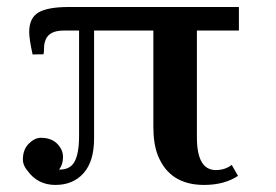

<svg xmlns="http://www.w3.org/2000/svg" viewBox="-20 -519 789 549"><path d="M543 -126.5Q543 -32.7 597.2 -32.7Q623 -32.7 642.6 -47.4L660.6 -16.1Q621.6 9.8 563.5 9.8Q465.3 9.8 431.6 -74.2Q418.5 -106.4 418.5 -157.2V-431.6H249V-123Q249 -57.6 219 -23.9Q189 9.8 138.4 9.8Q87.9 9.8 58.6 -30.8Q45.4 -46.4 45.4 -62.5Q45.4 -91.3 62.3 -108.2Q79.1 -125 96.7 -125Q126.5 -125 143.3 -108.2Q160.2 -91.3 160.2 -69.8Q160.2 -48.3 148.9 -34.2Q180.2 -33.2 193.1 -56.6Q206.1 -80.1 206.1 -130.9V-431.6H161.6Q121.1 -431.6 110.4 -405.3Q106 -394 106 -382.6Q106 -371.1 104.5 -363.8L73.2 -363.3Q63.5 -407.2 63.5 -427.2Q63.5 -467.8 90.1 -483.4Q116.7 -499 176.8 -499H663.1V-431.6H543Z"/></svg>

Font: Cantata One
Style: Regular
Weight: 400
Designer: Joana Maria Correia da Silva
Foundry: Joana Maria Correia da Silva
Version: Version 1.002